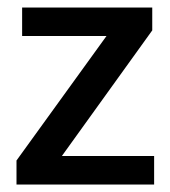

<svg xmlns="http://www.w3.org/2000/svg" viewBox="-20 -492 454 512"><path d="M386 -411 145 -76H391V0H24V-64L264 -396H39V-472H386Z"/></svg>

Font: Mukta Medium
Style: Regular
Weight: 500
Designer: Girish Dalvi and Yashodeep Gholap
Foundry: Ek Type
Version: Version 2.538;PS 1.002;hotconv 16.6.51;makeotf.lib2.5.65220;